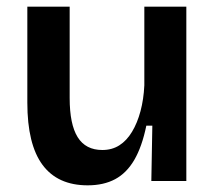

<svg xmlns="http://www.w3.org/2000/svg" viewBox="-20 -543 649 576"><path d="M243 13Q153 13 107.5 -48.5Q62 -110 62 -235V-523H189V-249Q189 -170 213 -131.5Q237 -93 287 -93Q316 -93 338 -107Q360 -121 376 -147.5Q392 -174 401.5 -209.5Q411 -245 413 -287V-523H539V-216V0H434L437 -166H419Q406 -103 383 -63.5Q360 -24 325.5 -5.5Q291 13 243 13Z"/></svg>

Font: Bricolage Grotesque 16pt SemiBold
Style: Regular
Weight: 600
Version: Version 1.001;gftools[0.9.33.dev8+g029e19f]